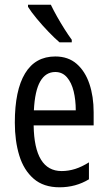

<svg xmlns="http://www.w3.org/2000/svg" viewBox="-20 -786 458 816"><path d="M215 -546Q270 -546 306 -514.5Q342 -483 360 -429.5Q378 -376 378 -309V-253H123Q126 -59 242 -59Q271 -59 299.5 -68Q328 -77 358 -96V-24Q302 10 233 10Q165 10 123 -26.5Q81 -63 62 -125Q43 -187 43 -265Q43 -402 86.5 -474Q130 -546 215 -546ZM215 -480Q174 -480 151 -440Q128 -400 124 -317H302Q302 -361 293 -398Q284 -435 264.5 -457.5Q245 -480 215 -480ZM196 -766Q207 -743 222.5 -715.5Q238 -688 254.5 -662Q271 -636 285 -617V-606H233Q213 -623 186.5 -650.5Q160 -678 136 -707Q112 -736 99 -757V-766Z"/></svg>

Font: Noto Sans Khmer ExtraCondensed
Style: Regular
Weight: 400
Width: 2
Designer: Danh Hong and the Monotype Design Team
Foundry: Monotype Imaging Inc.
Version: Version 2.004; ttfautohint (v1.8.4.7-5d5b)